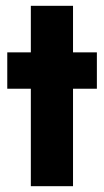

<svg xmlns="http://www.w3.org/2000/svg" viewBox="-20 -640 358 660"><path d="M5 -460H86V-620H231V-460H313V-335H231V0H86V-335H5Z"/></svg>

Font: Jost*
Style: Bold
Weight: 700
Version: Version 3.7